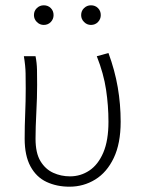

<svg xmlns="http://www.w3.org/2000/svg" viewBox="-20 -692 537 724"><path d="M242 12Q194 12 155.5 -6Q117 -24 95 -64.5Q73 -105 73 -169Q73 -217 75 -264Q77 -311 77 -358Q77 -387 76.5 -415.5Q76 -444 70 -480H114Q119 -455 119.5 -429Q120 -403 120 -372Q120 -325 117 -268Q114 -211 114 -169Q114 -115 132.5 -84.5Q151 -54 180.5 -40.5Q210 -27 244 -27Q284 -27 317 -49Q350 -71 369.5 -116.5Q389 -162 389 -233Q389 -293 380 -353.5Q371 -414 345 -480L389 -492Q413 -427 424 -363Q435 -299 435 -233Q435 -151 409 -96.5Q383 -42 339 -15Q295 12 242 12ZM145 -598Q130 -598 119 -609Q108 -620 108 -635Q108 -651 119 -661.5Q130 -672 145 -672Q161 -672 171.5 -661.5Q182 -651 182 -635Q182 -620 171.5 -609Q161 -598 145 -598ZM323 -598Q308 -598 297 -609Q286 -620 286 -635Q286 -651 297 -661.5Q308 -672 323 -672Q339 -672 349.5 -661.5Q360 -651 360 -635Q360 -620 349.5 -609Q339 -598 323 -598Z"/></svg>

Font: Source Sans 3 Light
Style: Regular
Weight: 300
Designer: Paul D. Hunt
Foundry: Adobe
Version: Version 3.052;hotconv 1.1.0;makeotfexe 2.6.0